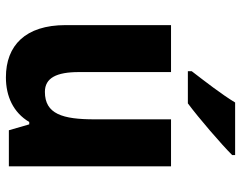

<svg xmlns="http://www.w3.org/2000/svg" viewBox="-103 -754 816 650"><g transform="rotate(90 305.0 -429.0)"><path d="M505 -807V-817H327C300 -772 254 -713 221 -670V-657H330C381 -695 468 -770 505 -807ZM543 -600H384V-341C384 -233 366 -173 291 -173C244 -173 224 -212 224 -288V-600H65V-243C65 -107 134 -41 242 -41C306 -41 361 -66 393 -120H401L421 -51H543Z"/></g></svg>

Font: Noto Sans Tamil UI SemiCondensed ExtraBold
Style: Regular
Weight: 800
Width: 4
Designer: Jelle Bosma - Monotype Design Team
Foundry: Monotype Imaging Inc.
Version: Version 2.004